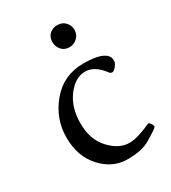

<svg xmlns="http://www.w3.org/2000/svg" viewBox="-158 -701 711 796"><g transform="rotate(-30 197.5 -303.0)"><path d="M42 0ZM294.4 -564.9Q294.4 -537.1 271 -521Q257.8 -511.7 241.2 -511.7Q211.9 -511.7 197.3 -536.1Q189.5 -549.3 189.5 -564.9Q189.5 -595.7 213.4 -609.4Q226.1 -616.7 241.2 -616.7Q270 -616.7 285.6 -593.8Q294.4 -580.6 294.4 -564.9ZM362.8 -74.2Q368.2 -76.7 374.8 -66.7Q381.3 -56.6 381.3 -52.7Q381.3 -49.8 378.9 -47.4Q366.2 -36.1 326.2 -12.7Q287.1 11.2 217.8 11.2Q146.5 11.2 94.2 -45.9Q42 -103 42 -193.4Q42 -283.7 101.6 -354.2Q161.1 -424.8 255.4 -424.8Q351.1 -424.8 369.1 -389.2Q372.1 -383.3 372.1 -369.1Q372.1 -359.9 361.3 -346.4Q350.6 -333 342.3 -333Q334 -333 329.1 -339.8Q291 -392.1 244.6 -392.1Q198.2 -392.1 160.2 -342.3Q121.6 -292 121.6 -214.8Q121.6 -137.7 165.3 -90.8Q209 -43.9 258.8 -43.9Q296.4 -43.9 362.8 -74.2Z"/></g></svg>

Font: Junicode
Style: Regular
Weight: 400
Designer: Peter S. Baker
Foundry: Briery Creek Software
Version: Version 0.7.2